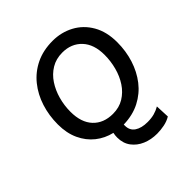

<svg xmlns="http://www.w3.org/2000/svg" viewBox="-227 -833 1192 1192"><g transform="rotate(-45 369.5 -236.5)"><path d="M473 197Q420 197 376.5 178.5Q333 160 306.5 124.5Q280 89 280 38Q280 20 284 1Q224 -13 177.5 -50Q131 -87 104 -145Q77 -203 77 -280Q77 -358 99.5 -428.5Q122 -499 166 -553.5Q210 -608 274 -639Q338 -670 421 -670Q497 -670 560.5 -636Q624 -602 661.5 -537Q699 -472 699 -380Q699 -303 677 -233.5Q655 -164 613 -110Q571 -56 509 -24Q447 8 366 10Q366 15 366 20Q366 62 397.5 83Q429 104 482 104Q515 104 541 97Q567 90 591 76L595 168Q569 184 536 190.5Q503 197 473 197ZM366 -84Q421 -84 462.5 -109.5Q504 -135 532 -177.5Q560 -220 574 -273Q588 -326 588 -380Q588 -473 539.5 -524.5Q491 -576 412 -576Q357 -576 315 -550.5Q273 -525 245 -482.5Q217 -440 202.5 -387.5Q188 -335 188 -280Q188 -186 236 -135Q284 -84 366 -84Z"/></g></svg>

Font: Work Sans Medium
Style: Italic
Weight: 500
Italic angle: -13°
Designer: Wei Huang
Foundry: Wei Huang
Version: Version 2.012; ttfautohint (v1.8.3)